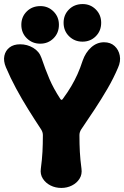

<svg xmlns="http://www.w3.org/2000/svg" viewBox="-40 -905 611 945"><path d="M262 20Q233 20 209 8Q185 -4 171 -25.5Q157 -47 161 -75Q167 -120 169 -157.5Q171 -195 171 -240Q171 -254 163 -267Q130 -317 98.5 -367.5Q67 -418 39 -470Q11 -522 -11 -574Q-24 -605 -18.5 -630.5Q-13 -656 7 -671.5Q27 -687 59 -687Q94 -687 123.5 -669.5Q153 -652 164 -620Q183 -564 203 -517Q223 -470 257 -418Q263 -409 269 -418Q294 -452 311 -481Q328 -510 341.5 -540Q355 -570 367 -607Q381 -647 409 -672Q437 -697 472 -697Q504 -697 524 -678.5Q544 -660 549.5 -631.5Q555 -603 541 -572Q519 -520 489 -468.5Q459 -417 426 -367Q393 -317 359 -267Q351 -254 351 -240Q351 -195 353 -157.5Q355 -120 361 -75Q365 -47 351.5 -25.5Q338 -4 314 8Q290 20 262 20ZM158 -690Q119 -690 92 -716.5Q65 -743 65 -783Q65 -822 91.5 -848.5Q118 -875 159 -875Q197 -875 223.5 -848.5Q250 -822 250 -783Q250 -743 223.5 -716.5Q197 -690 158 -690ZM366 -700Q327 -700 300 -726.5Q273 -753 273 -793Q273 -832 299.5 -858.5Q326 -885 367 -885Q405 -885 431.5 -858.5Q458 -832 458 -793Q458 -753 431.5 -726.5Q405 -700 366 -700Z"/></svg>

Font: Winky Sans ExtraBold
Style: Regular
Weight: 800
Designer: Simon Atzbach
Foundry: typofactur
Version: Version 1.205